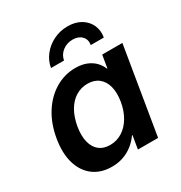

<svg xmlns="http://www.w3.org/2000/svg" viewBox="-175 -867 945 1002"><g transform="rotate(-30 297.0 -365.5)"><path d="M211.9 10.3Q145.5 10.3 100.6 -23.4Q55.7 -57.1 37.6 -118.2Q19.5 -179.2 33.2 -261.2Q46.9 -343.3 85.2 -404.1Q123.5 -464.8 179.7 -498.5Q235.8 -532.2 301.3 -532.2Q337.9 -532.2 366 -521.5Q394 -510.7 413.6 -491.5Q433.1 -472.2 443.4 -446.3H445.8L458.5 -522.5H580.1L493.7 0H372.1L385.3 -79.6H382.3Q363.3 -52.2 337.4 -32Q311.5 -11.7 280 -0.7Q248.5 10.3 211.9 10.3ZM259.3 -92.8Q299.8 -92.8 333 -113.8Q366.2 -134.8 388.7 -172.9Q411.1 -210.9 419.4 -261.2Q427.7 -312.5 417.7 -350.1Q407.7 -387.7 381.6 -408.4Q355.5 -429.2 314.9 -429.2Q275.9 -429.2 243.7 -409.2Q211.4 -389.2 189.7 -351.8Q168 -314.5 158.7 -261.2Q150.4 -209 159.9 -171.1Q169.4 -133.3 194.8 -113Q220.2 -92.8 259.3 -92.8ZM375 -740.7Q421.4 -740.7 454.1 -721.2Q486.8 -701.7 502 -668.7Q517.1 -635.7 510.3 -595.2H431.6Q437 -627 417.5 -647.2Q397.9 -667.5 363.3 -667.5Q328.1 -667.5 302 -647.2Q275.9 -627 270.5 -595.2H191.9Q198.7 -635.7 224.6 -668.7Q250.5 -701.7 289.8 -721.2Q329.1 -740.7 375 -740.7Z"/></g></svg>

Font: Inter 28pt SemiBold
Style: Italic
Weight: 600
Italic angle: -9.3988°
Designer: Rasmus Andersson
Foundry: rsms
Version: Version 4.001;git-66647c0bb